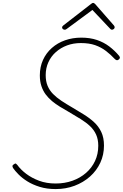

<svg xmlns="http://www.w3.org/2000/svg" viewBox="-20 -1272 839 1311"><path d="M360 19Q300 19 251.5 4Q203 -11 167 -33.5Q131 -56 106.5 -81Q82 -106 69 -125Q65 -133 65 -138.5Q65 -144 73 -149Q84 -158 89 -154.5Q94 -151 98 -146Q121 -114 158.5 -85.5Q196 -57 246.5 -38Q297 -19 360 -19Q422 -19 475 -38Q528 -57 567.5 -91.5Q607 -126 629 -173Q651 -220 651 -277Q651 -320 636.5 -352.5Q622 -385 595 -410.5Q568 -436 530 -459.5Q492 -483 446 -510Q418 -526 389 -543.5Q360 -561 335.5 -581.5Q311 -602 292.5 -626.5Q274 -651 263 -683.5Q252 -716 252 -757Q252 -815 273.5 -862.5Q295 -910 334 -944.5Q373 -979 424.5 -997Q476 -1015 535 -1015Q595 -1015 642 -999Q689 -983 726 -955Q763 -927 794 -890Q800 -881 798.5 -876Q797 -871 790 -865Q784 -860 777.5 -861Q771 -862 764 -869Q736 -899 703.5 -924Q671 -949 630 -963.5Q589 -978 532 -978Q481 -978 438 -962Q395 -946 362 -917Q329 -888 310.5 -847.5Q292 -807 292 -759Q292 -717 305 -686Q318 -655 342 -630.5Q366 -606 399 -584Q432 -562 472 -539Q512 -515 550.5 -491.5Q589 -468 621 -439Q653 -410 671.5 -371Q690 -332 690 -278Q690 -215 665 -161Q640 -107 594.5 -66.5Q549 -26 489 -3.5Q429 19 360 19ZM422 -1069Q415 -1069 409.5 -1073.5Q404 -1078 404 -1084Q404 -1088 405.5 -1091Q407 -1094 412 -1098L599 -1243Q605 -1248 608.5 -1250Q612 -1252 616 -1252Q620 -1252 623.5 -1249.5Q627 -1247 631 -1243L758 -1098Q760 -1095 761.5 -1092Q763 -1089 763 -1086Q763 -1079 757 -1074Q751 -1069 744 -1069Q741 -1069 737.5 -1071Q734 -1073 731 -1077L611 -1204L439 -1077Q433 -1072 429.5 -1070.5Q426 -1069 422 -1069Z"/></svg>

Font: Playwrite AU QLD Thin
Style: Regular
Weight: 250
Designer: Veronika Burian, José Scaglione
Foundry: TypeTogether
Version: Version 1.002